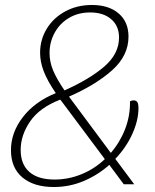

<svg xmlns="http://www.w3.org/2000/svg" viewBox="-20 -740 621 771"><path d="M443 -102 519 0H477L419 -78Q373 -37 316 -13Q259 11 196 11Q116 11 70 -27.5Q24 -66 24 -137Q24 -208 72 -270Q120 -332 204 -366Q170 -416 155.5 -454Q141 -492 141 -528Q141 -581 168 -625Q195 -669 242.5 -694.5Q290 -720 349 -720Q417 -720 456.5 -686Q496 -652 496 -593Q496 -517 431 -458.5Q366 -400 257 -352L425 -126Q462 -169 482.5 -222Q503 -275 502 -333Q509 -337 516 -337Q527 -337 531.5 -330Q536 -323 536 -305Q536 -257 511.5 -202.5Q487 -148 443 -102ZM179 -527Q179 -492 193 -458Q207 -424 239 -377Q340 -422 399 -473Q458 -524 458 -589Q458 -636 426.5 -663Q395 -690 342 -690Q294 -690 257 -668Q220 -646 199.5 -608.5Q179 -571 179 -527ZM401 -101 229 -331 222 -340Q139 -308 101 -252.5Q63 -197 63 -138Q63 -80 98 -49.5Q133 -19 199 -19Q255 -19 307.5 -40.5Q360 -62 401 -101Z"/></svg>

Font: Thasadith
Style: Italic
Weight: 400
Italic angle: -9°
Designer: Cadson Demak Co.,Ltd.
Foundry: Cadson Demak Co.,Ltd.
Version: Version 1.000; ttfautohint (v1.6)